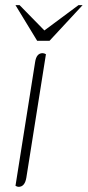

<svg xmlns="http://www.w3.org/2000/svg" viewBox="-20 -720 340 744"><path d="M40 0 116 -479Q121 -514 145 -514Q151 -514 158 -510L82 -31Q76 4 52 4Q47 4 40 0ZM40 -700H56L152 -602L284 -700H300L172 -562H124Z"/></svg>

Font: Thasadith
Style: Italic
Weight: 400
Italic angle: -9°
Designer: Cadson Demak Co.,Ltd.
Foundry: Cadson Demak Co.,Ltd.
Version: Version 1.000; ttfautohint (v1.6)